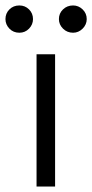

<svg xmlns="http://www.w3.org/2000/svg" viewBox="-45 -684 338 704"><path d="M89 -485H157V0H89ZM-25 -614Q-25 -635 -10.5 -649.5Q4 -664 26 -664Q47 -664 61.5 -649.5Q76 -635 76 -614Q76 -594 61.5 -579Q47 -564 26 -564Q4 -564 -10.5 -579Q-25 -594 -25 -614ZM171 -614Q171 -635 186 -649.5Q201 -664 223 -664Q243 -664 258 -649.5Q273 -635 273 -614Q273 -594 258 -579Q243 -564 223 -564Q201 -564 186 -579Q171 -594 171 -614Z"/></svg>

Font: Niramit Light
Style: Regular
Weight: 300
Designer: Katatrad Aksorn Co.,Ltd.
Foundry: Cadson Demak Co.,Ltd.
Version: Version 1.000; ttfautohint (v1.6)